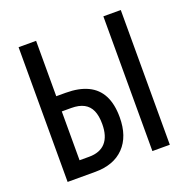

<svg xmlns="http://www.w3.org/2000/svg" viewBox="-127 -835 937 956"><g transform="rotate(-20 341.5 -357.0)"><path d="M71.3 0V-713.9H164.1V-420.4H213.9Q283.7 -420.4 330.8 -397.9Q377.9 -375.5 401.6 -329.8Q425.3 -284.2 425.3 -214.4Q425.3 -112.8 370.8 -56.4Q316.4 0 217.8 0ZM164.1 -81.1H215.3Q272.5 -81.1 302.2 -114.3Q332 -147.5 332 -212.4Q332 -255.9 319.6 -283.9Q307.1 -312 281 -325.9Q254.9 -339.8 214.4 -339.8H164.1ZM520.5 0V-713.9H612.8V0Z"/></g></svg>

Font: Open Sans Condensed Medium
Style: Regular
Weight: 500
Width: 3
Designer: Monotype Design Team
Foundry: Monotype Imaging Inc.
Version: Version 3.000